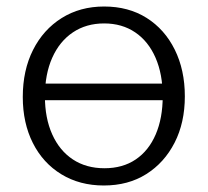

<svg xmlns="http://www.w3.org/2000/svg" viewBox="-20 -560 638 590"><path d="M509 -252H94V-303H509ZM299 10Q225 10 168.5 -24.5Q112 -59 81 -120.5Q50 -182 50 -262Q50 -344 81.5 -406.5Q113 -469 169.5 -504.5Q226 -540 300 -540Q375 -540 430.5 -505Q486 -470 517 -407.5Q548 -345 548 -264Q548 -183 516.5 -121.5Q485 -60 429.5 -25Q374 10 299 10ZM301 -43Q357 -43 397 -70Q437 -97 458.5 -147Q480 -197 480 -264Q480 -332 458 -382.5Q436 -433 395.5 -460.5Q355 -488 300 -488Q245 -488 204 -460.5Q163 -433 140.5 -382.5Q118 -332 118 -264Q118 -197 140.5 -147Q163 -97 204 -70Q245 -43 301 -43Z"/></svg>

Font: Libre Franklin Light
Style: Regular
Weight: 300
Designer: Pablo Impallari, Rodrigo Fuenzalida, Nhung Nguyen
Foundry: Impallari Type
Version: Version 3.000